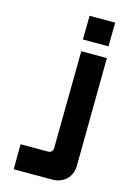

<svg xmlns="http://www.w3.org/2000/svg" viewBox="-134 -871 695 1028"><g transform="rotate(15 214.0 -356.5)"><path d="M50 93 51 -46H202Q228 -46 230 -72L236 -611H378L372 -11Q370 36 341 64Q310 93 263 93ZM230 -806H372L370 -674H228Z"/></g></svg>

Font: Covid19
Style: Regular
Weight: 400
Designer: Peter Wiegel
Foundry: (c) CAT - Ing. Peter Wiegel.  for Rudolf Maass + Partner GmbH
Version: Version 001.000